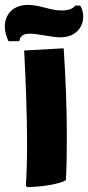

<svg xmlns="http://www.w3.org/2000/svg" viewBox="-69 -764 361 787"><path d="M260 -741H239C233 -730 213 -721 183 -721C137 -721 94 -744 46 -744C-39 -744 -71 -670 -34 -595H10C13 -610 19 -626 54 -626C87 -626 142 -611 179 -611C265 -611 290 -690 260 -741ZM43 3C98 2 171 -8 201 -25C204 -76 205 -136 205 -202C205 -309 201 -433 192 -566L30 -557C37 -424 42 -287 42 -168C42 -107 40 -50 37 -2Z"/></svg>

Font: FilmFarsi_V5 Display
Style: Regular
Weight: 400
Designer: Borna Izadpanah
Foundry: Borna Izadpanah
Version: Version 1.000;PS 001.000;hotconv 1.0.88;makeotf.lib2.5.64775